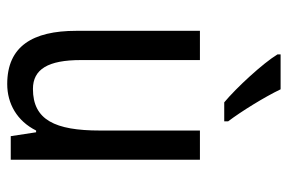

<svg xmlns="http://www.w3.org/2000/svg" viewBox="-156 -650 816 545"><g transform="rotate(90 252.5 -378.0)"><path d="M234 -766H135V-757C160 -716 229 -641 271 -606H325V-617C297 -654 256 -720 234 -766ZM434 -537H351V-253C351 -126 321 -63 233 -63C177 -63 151 -106 151 -199V-537H68V-186C68 -62 112 10 219 10C275 10 324 -18 351 -72H356L367 0H434Z"/></g></svg>

Font: Noto Sans Khmer UI Condensed
Style: Regular
Weight: 400
Width: 3
Designer: Danh Hong and the Monotype Design Team
Foundry: Monotype Imaging Inc.
Version: Version 2.002